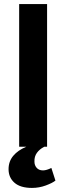

<svg xmlns="http://www.w3.org/2000/svg" viewBox="-20 -720 325 942"><path d="M74 -700H211V0H197Q174 12 161 30Q148 48 149 73Q149 91 160 103.5Q171 116 191 116Q208 116 232 104L252 166Q237 178 204.5 190Q172 202 137 202Q80 202 51 176.5Q22 151 22 110Q22 72 45 44.5Q68 17 109 0H74Z"/></svg>

Font: PTSans
Style: Bold
Weight: 700
Designer: A.Korolkova, O.Umpeleva, V.Yefimov
Foundry: ParaType Ltd
Version: Version 2.003W OFL